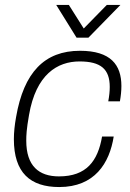

<svg xmlns="http://www.w3.org/2000/svg" viewBox="-20 -743 525 775"><path d="M466 -723H411L318 -628L258 -723H207L289 -591H337ZM219 12C362 12 422 -84 439 -192H392C375 -93 329 -31 218 -31C137 -31 86 -73 86 -175C86 -197 87 -221 97 -278C125 -443 212 -495 301 -495C387 -495 423 -464 423 -392C423 -375 421 -355 417 -334H464C468 -356 470 -377 470 -396C470 -481 427 -538 303 -538C159 -538 76 -450 45 -271C39 -238 36 -208 36 -181C36 -46 102 12 219 12Z"/></svg>

Font: Archivo Thin
Style: Italic
Weight: 100
Italic angle: -10°
Designer: Hector Gatti
Foundry: Omnibus-Type
Version: Version 2.001